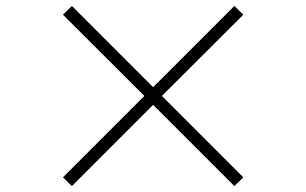

<svg xmlns="http://www.w3.org/2000/svg" viewBox="-20 -694 1040 652"><path d="M224.1 -62 193.8 -91.8 470.2 -368.2 193.8 -644 224.1 -673.8 500 -397.9 775.9 -673.8 806.2 -644 529.8 -368.2 806.2 -91.8 775.9 -62 500 -337.9Z"/></svg>

Font: Source Han Serif TW ExtraLight
Style: Regular
Weight: 250
Designer: Ryoko NISHIZUKA Ë•øÂ°öÊ∂ºÂ≠ê (kana & ideographs); Frank Grie√ühammer (Latin, Greek & Cyrillic); Wenlong ZHANG Âº†ÊñáÈæô 
Foundry: Adobe
Version: Version 2.003;hotconv 1.1.1;makeotfexe 2.6.0